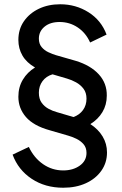

<svg xmlns="http://www.w3.org/2000/svg" viewBox="-20 -777 571 899"><path d="M276 102Q191 102 128 60Q65 18 39 -53L115 -89Q139 -38 181.5 -8.5Q224 21 276 21Q322 21 353.5 -1.5Q385 -24 385 -61Q385 -86 371 -102Q357 -118 337 -127.5Q317 -137 299 -142L213 -167Q137 -188 101.5 -229Q66 -270 66 -324Q66 -369 87 -404Q108 -439 144 -461Q104 -484 85 -517Q66 -550 66 -590Q66 -640 92 -677.5Q118 -715 162 -736Q206 -757 262 -757Q335 -757 394.5 -719.5Q454 -682 479 -615L402 -578Q382 -623 344 -648.5Q306 -674 259 -674Q215 -674 188.5 -652Q162 -630 162 -596Q162 -572 175 -556.5Q188 -541 206.5 -532.5Q225 -524 241 -519L335 -492Q404 -471 442.5 -429Q481 -387 480 -329Q480 -286 459.5 -252Q439 -218 403 -196Q440 -172 460.5 -138Q481 -104 481 -63Q481 -15 454.5 22.5Q428 60 382 81Q336 102 276 102ZM246 -252 324 -229Q352 -239 368.5 -261.5Q385 -284 385 -315Q385 -343 371 -361.5Q357 -380 336 -391.5Q315 -403 294 -409L226 -429Q196 -420 179 -397Q162 -374 162 -343Q162 -314 175 -296Q188 -278 207.5 -267.5Q227 -257 246 -252Z"/></svg>

Font: Pitagon Sans Text Medium
Style: Regular
Weight: 500
Designer: Travis Tran
Foundry: Pitagon
Version: Version 1.000; ttfautohint (v1.8.4.7-5d5b);gftools[0.9.26]